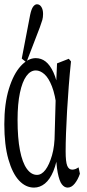

<svg xmlns="http://www.w3.org/2000/svg" viewBox="-26 -809 403 893"><path d="M132.3 63.5Q93.3 63.5 62.5 30.5Q31.7 -2.4 12.9 -68.6Q-5.9 -134.8 -5.9 -231Q-5.9 -326.7 15.4 -395.8Q36.6 -464.8 70.3 -501.7Q104 -538.6 140.1 -538.6Q166 -538.6 186.3 -522.7Q206.5 -506.8 222.4 -472.7Q238.3 -438.5 247.6 -380.9H262.7L238.3 -302.7Q231 -367.7 215.6 -407.2Q200.2 -446.8 180.4 -464.1Q160.6 -481.4 140.6 -481.4Q115.7 -481.4 96.7 -455.3Q77.6 -429.2 66.7 -377.4Q55.7 -325.7 55.7 -251.5Q55.7 -166.5 66.9 -109.6Q78.1 -52.7 98.6 -24.2Q119.1 4.4 146 4.4Q167.5 4.4 185.3 -19Q203.1 -42.5 215.8 -86.2Q228.5 -129.9 228.5 -189.9L234.4 -402.3L239.3 -514.2L293.9 -535.6L304.2 -523.4Q298.3 -466.8 293.7 -407.5Q289.1 -348.1 285.9 -292.5Q282.7 -236.8 281 -188.5Q279.3 -140.1 279.3 -105Q279.3 -56.6 286.6 -38.3Q293.9 -20 310.1 -20Q317.4 -20 325 -22.9Q332.5 -25.9 339.4 -30.8L345.7 -1Q336.4 26.4 321.5 44.9Q306.6 63.5 288.6 63.5Q273.4 63.5 261.7 48.3Q250 33.2 242.4 -5.9Q234.9 -44.9 233.4 -115.7L246.6 -114.3Q238.3 -51.8 222.2 -12.9Q206.1 25.9 182.9 44.7Q159.7 63.5 132.3 63.5ZM75.2 -536.6 114.3 -740.2Q120.1 -767.6 128.4 -778.3Q136.7 -789.1 146 -789.1Q158.7 -789.1 166.5 -776.6Q174.3 -764.2 174.3 -744.1Q174.3 -728.5 170.9 -716.3Q167.5 -704.1 159.2 -681.6L96.7 -519Z"/></svg>

Font: Scarab Serif
Style: Condensed
Weight: 400
Designer: John Roberts
Foundry: Scarab
Version: 1.0